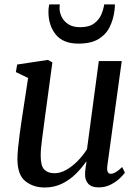

<svg xmlns="http://www.w3.org/2000/svg" viewBox="-20 -824 616 854"><path d="M178.5 10Q128.5 10 93.2 -17.8Q58 -45.5 57.5 -115Q57.5 -137 60.5 -167.8Q63.5 -198.5 68 -231.2Q72.5 -264 76.5 -291L105 -477L50.5 -503.5L56.5 -537L193 -557.5L213 -546.5L178 -288Q173 -246.5 167 -204.2Q161 -162 161 -131.5Q161 -86 177 -69.8Q193 -53.5 222.5 -53.5Q248.5 -53.5 275.2 -68.8Q302 -84 326 -108.5Q350 -133 367 -160.5L419.5 -552.5H521.5L457.5 -87.5Q452.5 -51 473 -51Q482.5 -51 494.2 -57.8Q506 -64.5 523.5 -81L535.5 -56Q530 -47.5 513.8 -31.8Q497.5 -16 473 -3.2Q448.5 9.5 418.5 9.5Q386.5 9.5 371.8 -7.5Q357 -24.5 358.5 -51.5Q358 -56 360.2 -73.8Q362.5 -91.5 364.5 -104L363 -105Q343 -76 316 -49.5Q289 -23 254.8 -6.5Q220.5 10 178.5 10ZM329 -630Q260.5 -630 228 -670.5Q195.5 -711 195.5 -771Q195.5 -783 196.8 -791.2Q198 -799.5 199 -804.5H246Q245.5 -800.5 245.2 -796Q245 -791.5 245 -785.5Q245 -768.5 254.2 -749.2Q263.5 -730 283.5 -716.5Q303.5 -703 336 -703Q376.5 -703 398.8 -719.8Q421 -736.5 430.8 -760Q440.5 -783.5 443.5 -804.5H491Q491 -800 490.8 -793.8Q490.5 -787.5 489.5 -779.5Q485 -739.5 468.5 -705.2Q452 -671 418.5 -650.5Q385 -630 329 -630Z"/></svg>

Font: Merriweather Text Regular
Style: Italic
Weight: 400
Italic angle: -7.8°
Designer: Eben Sorkin
Foundry: Eben Sorkin
Version: Version 2.100; ttfautohint (v1.7.19-72a1) -l 8 -r 50 -G 200 